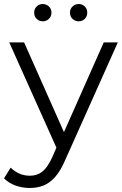

<svg xmlns="http://www.w3.org/2000/svg" viewBox="-45 -736 607 955"><path d="M103 199Q66 199 32.5 187Q-1 175 -25 151L8 98Q28 117 51.5 127.5Q75 138 104 138Q139 138 164.5 118.5Q190 99 213 50L247 -27L255 -38L471 -525H541L278 63Q256 114 229.5 144Q203 174 172 186.5Q141 199 103 199ZM243 15 1 -525H75L289 -43ZM346 -630Q329 -630 316 -642Q303 -654 303 -673Q303 -692 316 -704Q329 -716 346 -716Q364 -716 376.5 -704Q389 -692 389 -673Q389 -654 376.5 -642Q364 -630 346 -630ZM168 -630Q150 -630 137.5 -642Q125 -654 125 -673Q125 -692 137.5 -704Q150 -716 168 -716Q185 -716 198 -704Q211 -692 211 -673Q211 -654 198 -642Q185 -630 168 -630Z"/></svg>

Font: MOST Montserrat
Style: Regular
Weight: 400
Designer: Julieta Ulanovsky
Foundry: Julieta Ulanovsky
Version: Version 8.000;March 11, 2024;FontCreator 15.0.0.2926 64-bit